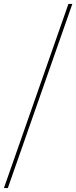

<svg xmlns="http://www.w3.org/2000/svg" viewBox="-40 -862 390 982"><path d="M-20 100 310 -842H330L0 100Z"/></svg>

Font: Montserrat Thin Thin
Style: Regular
Weight: 250
Version: Version 9.000